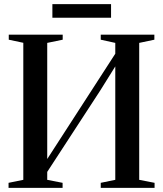

<svg xmlns="http://www.w3.org/2000/svg" viewBox="-20 -911 792 931"><path d="M21.5 0V-24.5L93 -39V-703.5L22.5 -718.5V-743H284V-718.5L209 -703V-140L295 -273L539 -650.5V-703L468.5 -718.5V-743H728.5V-718.5L655 -703V-39L729.5 -24.5V0H468.5V-24.5L539 -39V-589L466 -472L209 -77.5V-39L283.5 -24.5V0ZM518.5 -891V-825H234V-891Z"/></svg>

Font: Merriweather 120pt Medium
Style: Regular
Weight: 500
Version: Version 2.100